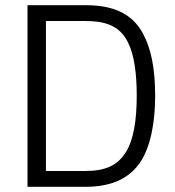

<svg xmlns="http://www.w3.org/2000/svg" viewBox="-20 -720 675 740"><path d="M86 0H309C408 0 477 -31 520 -94C559 -152 578 -243 578 -351C578 -456 562 -533 532 -589C487 -674 407 -700 309 -700H86ZM157 -61V-639H309C372 -639 440 -628 474 -555C497 -509 507 -438 507 -351C507 -254 494 -180 466 -135C433 -81 384 -61 309 -61Z"/></svg>

Font: Arthouse Owned
Style: Regular
Weight: 400
Designer: Jeremy Tribby
Foundry: Tribby Type
Version: Version 1.000;PS 001.000;hotconv 1.0.88;makeotf.lib2.5.64775